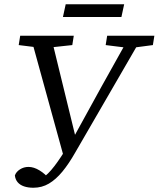

<svg xmlns="http://www.w3.org/2000/svg" viewBox="-20 -838 746 903"><path d="M50 -13Q56 -30 74 -41.5Q92 -53 114 -53Q139 -53 166 -36.5Q193 -20 213 5L197 13L191 -9Q206 -21 221 -38.5Q236 -56 251.5 -78Q267 -100 284 -127Q301 -154 319 -188H324L457 -430L591 -670H652L334 -121Q304 -68 273.5 -31Q243 6 210 25.5Q177 45 137 45Q112 45 93 38.5Q74 32 63 19Q52 6 50 -13ZM68 -626 75 -670H327L320 -626L200 -613H173ZM477 -626 484 -670H706L699 -626L601 -613H581ZM283 -89 123 -670H219L337 -187ZM276 -758 289 -818H564L551 -758Z"/></svg>

Font: Source Serif 4 18pt
Style: Italic
Weight: 400
Italic angle: -12°
Designer: Frank Grießhammer
Foundry: Adobe Systems Incorporated
Version: Version 4.004;hotconv 1.0.116;makeotfexe 2.5.65601